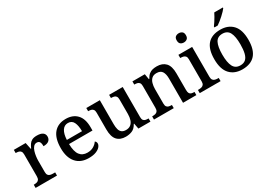

<svg xmlns="http://www.w3.org/2000/svg" viewBox="-4 -1552 3249 2347"><g transform="rotate(-30 1620.5 -378.0)"><path d="M29 0V-45H32Q55 -45 73.5 -50Q92 -55 102.5 -70.5Q113 -86 113 -117V-423Q113 -453 102 -467.5Q91 -482 73.5 -486.5Q56 -491 34 -491H31V-536H198L217 -443H222Q235 -473 250.5 -496.5Q266 -520 291.5 -533.5Q317 -547 360 -547Q416 -547 443 -527Q470 -507 470 -471Q470 -436 445.5 -414.5Q421 -393 368 -393Q368 -421 363 -438.5Q358 -456 347 -464.5Q336 -473 316 -473Q289 -473 270.5 -452Q252 -431 242 -399Q232 -367 227.5 -333Q223 -299 223 -273V-112Q223 -83 234 -68.5Q245 -54 262.5 -49.5Q280 -45 302 -45H331V0Z M777 10Q663 10 600.5 -62Q538 -134 538 -264Q538 -405 598 -476Q658 -547 767 -547Q867 -547 924.5 -486.5Q982 -426 982 -307V-260H651Q653 -153 689.5 -104.5Q726 -56 795 -56Q847 -56 883.5 -78Q920 -100 938 -129Q947 -125 953 -115Q959 -105 959 -91Q959 -69 939.5 -45.5Q920 -22 879.5 -6Q839 10 777 10ZM867 -317Q867 -396 844 -443Q821 -490 766 -490Q715 -490 686 -445.5Q657 -401 653 -317Z M1299 10Q1220 10 1177.5 -37Q1135 -84 1135 -187V-422Q1135 -452 1124.5 -466.5Q1114 -481 1096.5 -486Q1079 -491 1057 -491H1054V-536H1245V-198Q1245 -155 1253.5 -124Q1262 -93 1283.5 -76.5Q1305 -60 1342 -60Q1382 -60 1408 -80Q1434 -100 1446 -136Q1458 -172 1458 -219V-421Q1458 -452 1447.5 -467Q1437 -482 1419 -486.5Q1401 -491 1379 -491H1376V-536H1568V-111Q1568 -82 1578.5 -67.5Q1589 -53 1607 -49Q1625 -45 1646 -45H1650V0H1480L1465 -78H1460Q1429 -23 1388 -6.5Q1347 10 1299 10Z M1700 0V-45H1706Q1729 -45 1747.5 -50Q1766 -55 1776.5 -70.5Q1787 -86 1787 -116V-424Q1787 -453 1776.5 -467.5Q1766 -482 1748.5 -486.5Q1731 -491 1709 -491H1705V-536H1880L1893 -458H1898Q1919 -496 1942.5 -515Q1966 -534 1993.5 -540.5Q2021 -547 2053 -547Q2132 -547 2176 -500.5Q2220 -454 2220 -352V-117Q2220 -86 2229 -70.5Q2238 -55 2254.5 -50Q2271 -45 2293 -45H2298V0H2110V-341Q2110 -406 2087.5 -441.5Q2065 -477 2009 -477Q1967 -477 1942.5 -455Q1918 -433 1907.5 -396Q1897 -359 1897 -317V-111Q1897 -83 1907.5 -68.5Q1918 -54 1935.5 -49.5Q1953 -45 1975 -45H1979V0Z M2346 0V-45H2359Q2379 -45 2397 -49.5Q2415 -54 2426.5 -68.5Q2438 -83 2438 -111V-425Q2438 -454 2426.5 -468Q2415 -482 2397 -486.5Q2379 -491 2359 -491H2354V-536H2548V-115Q2548 -85 2559 -70Q2570 -55 2588.5 -50Q2607 -45 2627 -45H2640V0ZM2489 -633Q2461 -633 2442.5 -648Q2424 -663 2424 -698Q2424 -734 2443 -748.5Q2462 -763 2489 -763Q2515 -763 2534.5 -748.5Q2554 -734 2554 -698Q2554 -663 2534.5 -648Q2515 -633 2489 -633Z M2946 10Q2835 10 2771 -59Q2707 -128 2707 -269Q2707 -410 2768 -478.5Q2829 -547 2949 -547Q3060 -547 3124 -478.5Q3188 -410 3188 -269Q3188 -128 3126.5 -59Q3065 10 2946 10ZM2948 -45Q2995 -45 3023 -70Q3051 -95 3063 -145.5Q3075 -196 3075 -269Q3075 -380 3046 -435.5Q3017 -491 2947 -491Q2877 -491 2848.5 -435.5Q2820 -380 2820 -269Q2820 -159 2849 -102Q2878 -45 2948 -45ZM2903 -619Q2918 -638 2934.5 -664Q2951 -690 2967 -717Q2983 -744 2993 -766H3114V-756Q3105 -743 3086 -723Q3067 -703 3043 -681Q3019 -659 2994.5 -639.5Q2970 -620 2949 -606H2903Z"/></g></svg>

Font: Noto Serif Armenian Medium
Style: Regular
Weight: 500
Version: Version 2.007